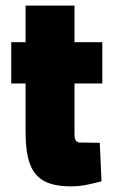

<svg xmlns="http://www.w3.org/2000/svg" viewBox="-20 -650 413 683"><path d="M71 -182V-353H20V-500H71V-630H245V-500H344V-353H245V-171Q245 -141 267 -143L335 -142L341 -5Q298 6 277.5 9.5Q257 13 233 13Q171 13 136 -6.5Q101 -26 86 -68Q71 -110 71 -182Z"/></svg>

Font: Cairo Black
Style: Regular
Weight: 900
Designer: Mohamed Gaber, the designers of Titillium
Foundry: Kief Type Foundry
Version: Version 2.009; ttfautohint (v1.5.33-1714) -l 8 -r 50 -G 200 